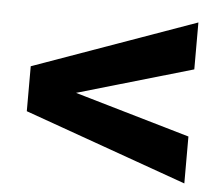

<svg xmlns="http://www.w3.org/2000/svg" viewBox="-42 -633 673 587"><g transform="rotate(5 294.5 -340.0)"><path d="M544 -237V-93L45 -271V-409L544 -587V-443L190 -340Z"/></g></svg>

Font: Hind Kochi
Style: Bold
Weight: 700
Designer: Dhruvi Tolia
Foundry: Indian Type Foundry
Version: Version 0.702;PS 1.0;hotconv 1.0.81;makeotf.lib2.5.63406